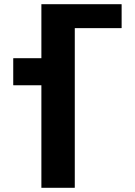

<svg xmlns="http://www.w3.org/2000/svg" viewBox="-20 -887 642 914"><path d="M177 -867V-610H44L43 -609V-482L44 -481H177V7H335L336 6V-753H558L559 -754V-866L558 -867Z"/></svg>

Font: Hussar Woodtype
Style: SeBd
Weight: 900
Foundry: Cannot Into Space Fonts
Version: Version 1.07